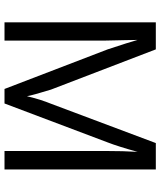

<svg xmlns="http://www.w3.org/2000/svg" viewBox="52 -780 728 873"><g transform="rotate(90 416.5 -344.0)"><path d="M751 0H667V-459Q667 -542 671 -605Q646 -515 628 -469L451 0H385L205 -469L178 -552L162 -605L163 -551L165 -459V0H82V-688H205L388 -211Q414 -126 418 -102Q423 -125 434 -161Q446 -197 452 -211L631 -688H751Z"/></g></svg>

Font: Libra Sans
Style: Regular
Weight: 400
Foundry: Context Ltd
Version: Version 1.002